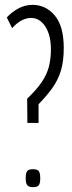

<svg xmlns="http://www.w3.org/2000/svg" viewBox="-20 -770 296 792"><path d="M93 -263 92 -363Q130 -399 151.5 -430.5Q173 -462 181.5 -494.5Q190 -527 190 -566Q190 -625 167 -660.5Q144 -696 108 -696Q90 -696 70.5 -686.5Q51 -677 30 -654L8 -698Q29 -721 56.5 -735.5Q84 -750 114 -750Q169 -750 206 -706Q243 -662 243 -572Q243 -518 231.5 -479.5Q220 -441 197 -408.5Q174 -376 139 -340V-263ZM86 -35Q86 -56 92 -64Q98 -72 116 -72Q134 -72 140 -64Q146 -56 146 -35Q146 -14 140 -6Q134 2 116 2Q99 2 92.5 -6Q86 -14 86 -35Z"/></svg>

Font: Georama ExtraCondensed Light
Style: Regular
Weight: 300
Width: 2
Designer: Jean-Baptiste Levee
Foundry: Production Type
Version: Version 1.000